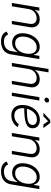

<svg xmlns="http://www.w3.org/2000/svg" viewBox="1378 -2180 1018 3813"><g transform="rotate(90 1886.5 -273.0)"><path d="M160.6 -338.4 104.5 0H38.6L128.9 -545.9H192.9L171.9 -418.5L161.6 -420.4Q195.3 -490.7 247.6 -522Q299.8 -553.2 361.3 -553.2Q418 -553.2 456.8 -529.5Q495.6 -505.9 512.5 -460.9Q529.3 -416 518.1 -351.1L460 0H394L452.1 -350.1Q463.4 -417.5 433.3 -455.1Q403.3 -492.7 341.8 -492.7Q298.3 -492.7 260 -473.9Q221.7 -455.1 195.1 -420.2Q168.5 -385.3 160.6 -338.4Z M804.7 215.8Q747.1 215.8 706.5 200.9Q666 186 640.9 160.4Q615.7 134.8 605.5 103.5L663.6 73.2Q671.4 93.8 687.5 113Q703.6 132.3 732.4 144.8Q761.2 157.2 806.2 157.2Q879.9 157.2 931.2 120.1Q982.4 83 995.1 7.8L1015.1 -112.3L1009.3 -110.8Q993.7 -85 969.2 -60.8Q944.8 -36.6 910.2 -21.2Q875.5 -5.9 828.1 -5.9Q771 -5.9 728.5 -30.5Q686 -55.2 662.6 -101.3Q639.2 -147.5 639.2 -212.4Q639.2 -273.9 658 -334.2Q676.8 -394.5 711.9 -444.1Q747.1 -493.7 797.6 -523.4Q848.1 -553.2 911.6 -553.2Q949.7 -553.2 976.3 -542.5Q1002.9 -531.7 1020.5 -514.6Q1038.1 -497.6 1048.1 -477.8Q1058.1 -458 1063.5 -439.5L1071.3 -440.9L1088.9 -545.9H1153.3L1059.6 15.6Q1048.3 85 1012.2 129.2Q976.1 173.3 922.6 194.6Q869.1 215.8 804.7 215.8ZM838.9 -65.4Q891.6 -65.4 930.7 -89.4Q969.7 -113.3 996.1 -153.1Q1022.5 -192.9 1035.4 -241.2Q1048.3 -289.6 1048.3 -338.4Q1048.3 -407.7 1015.6 -450.4Q982.9 -493.2 918 -493.2Q868.2 -493.2 828.6 -468.8Q789.1 -444.3 761.5 -403.6Q733.9 -362.8 719.7 -313.7Q705.6 -264.6 705.6 -215.8Q705.6 -147.5 739.3 -106.4Q772.9 -65.4 838.9 -65.4Z M1352.1 -340.3 1295.9 0H1229.5L1350.1 -727.5H1416.5L1364.7 -418.5H1353Q1376 -466.8 1406.7 -496.3Q1437.5 -525.9 1474.4 -539.6Q1511.2 -553.2 1551.8 -553.2Q1607.4 -553.2 1646.7 -530Q1686 -506.8 1703.4 -462.4Q1720.7 -418 1710 -353L1651.4 0H1585L1642.6 -348.1Q1654.3 -415.5 1622.6 -454.1Q1590.8 -492.7 1528.3 -492.7Q1485.4 -492.7 1448.2 -474.4Q1411.1 -456.1 1385.5 -421.9Q1359.9 -387.7 1352.1 -340.3Z M1818.8 0 1909.2 -545.9H1975.6L1885.3 0ZM1959.5 -647Q1939.5 -647 1927.5 -660.6Q1915.5 -674.3 1918.9 -693.4Q1921.9 -712.9 1938.5 -726.3Q1955.1 -739.7 1975.1 -739.7Q1995.1 -739.7 2007.1 -726.3Q2019 -712.9 2015.6 -693.4Q2012.7 -674.3 1996.1 -660.6Q1979.5 -647 1959.5 -647Z M2272 10.3Q2208 10.3 2161.6 -16.1Q2115.2 -42.5 2089.6 -90.8Q2064 -139.2 2064 -205.6Q2064 -279.3 2086.4 -343Q2108.9 -406.7 2149.4 -454.6Q2189.9 -502.4 2243.9 -529.3Q2297.9 -556.2 2360.8 -556.2Q2412.1 -556.2 2449.5 -538.8Q2486.8 -521.5 2506.8 -489.5Q2526.9 -457.5 2526.9 -413.1Q2526.9 -363.8 2501.2 -331.3Q2475.6 -298.8 2424.1 -280Q2372.6 -261.2 2294.2 -253.4Q2215.8 -245.6 2111.3 -245.6L2119.1 -297.4Q2209 -297.4 2273.7 -301.8Q2338.4 -306.2 2379.9 -318.6Q2421.4 -331.1 2441.2 -354Q2460.9 -377 2460.9 -413.6Q2460.9 -453.1 2432.6 -474.9Q2404.3 -496.6 2355 -496.6Q2298.3 -496.6 2255.9 -470.7Q2213.4 -444.8 2185.1 -402.3Q2156.7 -359.9 2142.3 -308.3Q2127.9 -256.8 2127.9 -205.6Q2127.9 -160.6 2144 -125.2Q2160.2 -89.8 2192.9 -69.3Q2225.6 -48.8 2275.4 -48.8Q2329.1 -48.8 2373.5 -73Q2418 -97.2 2443.4 -137.2L2503.4 -117.2Q2470.7 -59.1 2408.4 -24.4Q2346.2 10.3 2272 10.3ZM2288.1 -626H2221.7L2222.7 -629.9L2364.3 -761.7H2421.9L2520.5 -629.9L2519.5 -626H2452.1L2386.2 -719.7Z M2742.2 -338.4 2686 0H2620.1L2710.4 -545.9H2774.4L2753.4 -418.5L2743.2 -420.4Q2776.9 -490.7 2829.1 -522Q2881.3 -553.2 2942.9 -553.2Q2999.5 -553.2 3038.3 -529.5Q3077.1 -505.9 3094 -460.9Q3110.8 -416 3099.6 -351.1L3041.5 0H2975.6L3033.7 -350.1Q3044.9 -417.5 3014.9 -455.1Q2984.9 -492.7 2923.3 -492.7Q2879.9 -492.7 2841.6 -473.9Q2803.2 -455.1 2776.6 -420.2Q2750 -385.3 2742.2 -338.4Z M3386.2 215.8Q3328.6 215.8 3288.1 200.9Q3247.6 186 3222.4 160.4Q3197.3 134.8 3187 103.5L3245.1 73.2Q3252.9 93.8 3269 113Q3285.2 132.3 3314 144.8Q3342.8 157.2 3387.7 157.2Q3461.4 157.2 3512.7 120.1Q3564 83 3576.7 7.8L3596.7 -112.3L3590.8 -110.8Q3575.2 -85 3550.8 -60.8Q3526.4 -36.6 3491.7 -21.2Q3457 -5.9 3409.7 -5.9Q3352.5 -5.9 3310.1 -30.5Q3267.6 -55.2 3244.1 -101.3Q3220.7 -147.5 3220.7 -212.4Q3220.7 -273.9 3239.5 -334.2Q3258.3 -394.5 3293.5 -444.1Q3328.6 -493.7 3379.2 -523.4Q3429.7 -553.2 3493.2 -553.2Q3531.2 -553.2 3557.9 -542.5Q3584.5 -531.7 3602.1 -514.6Q3619.6 -497.6 3629.6 -477.8Q3639.6 -458 3645 -439.5L3652.8 -440.9L3670.4 -545.9H3734.9L3641.1 15.6Q3629.9 85 3593.8 129.2Q3557.6 173.3 3504.2 194.6Q3450.7 215.8 3386.2 215.8ZM3420.4 -65.4Q3473.1 -65.4 3512.2 -89.4Q3551.3 -113.3 3577.6 -153.1Q3604 -192.9 3616.9 -241.2Q3629.9 -289.6 3629.9 -338.4Q3629.9 -407.7 3597.2 -450.4Q3564.5 -493.2 3499.5 -493.2Q3449.7 -493.2 3410.2 -468.8Q3370.6 -444.3 3343 -403.6Q3315.4 -362.8 3301.3 -313.7Q3287.1 -264.6 3287.1 -215.8Q3287.1 -147.5 3320.8 -106.4Q3354.5 -65.4 3420.4 -65.4Z"/></g></svg>

Font: Inter Light
Style: Italic
Weight: 300
Italic angle: -9.3988°
Designer: Rasmus Andersson
Foundry: rsms
Version: Version 4.001;git-66647c0bb